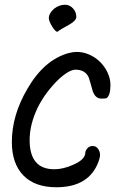

<svg xmlns="http://www.w3.org/2000/svg" viewBox="-20 -790 516 810"><path d="M222 -656Q217 -656 211 -663Q205 -670 199.5 -679Q194 -688 190 -697.5Q186 -707 186 -713Q186 -734 209 -754Q231 -770 254 -770Q274 -770 288 -754.5Q302 -739 302 -719Q302 -703 272 -686Q232 -664 229 -661Q224 -656 222 -656ZM218 0Q127 0 78.5 -50Q30 -100 30 -191Q30 -304 96 -416Q166 -537 269 -566Q289 -571 304 -571Q331 -571 357 -559.5Q383 -548 402.5 -528.5Q422 -509 434 -483.5Q446 -458 446 -431Q446 -389 430 -376Q424 -374 408 -374Q382 -374 371 -406Q367 -420 363 -435Q359 -450 354 -464Q339 -496 299 -496Q271 -496 226 -454Q172 -401 140 -338Q105 -266 105 -199Q105 -76 209 -76Q247 -76 289 -95Q342 -118 340 -149Q349 -174 371 -174Q385 -174 393.5 -162.5Q402 -151 402 -136Q402 -126 396 -109Q356 0 218 0Z"/></svg>

Font: Dongol
Style: Regular
Weight: 400
Designer: Abdo Mohamed and Ibrahim Hamdi
Foundry: Protype Foundry
Version: Version 1.000;hotconv 1.0.109;makeotfexe 2.5.65596